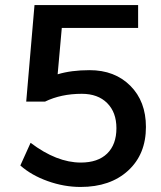

<svg xmlns="http://www.w3.org/2000/svg" viewBox="-20 -739 644 769"><path d="M302.7 9.8Q236.3 9.8 170.9 -13.7Q105.5 -37.1 61.5 -76.2L102.5 -167Q207 -87.9 303.7 -87.9Q372.1 -87.9 409.2 -124Q446.3 -160.2 446.3 -225.6Q446.3 -289.1 409.2 -326.2Q372.1 -363.3 307.6 -363.3Q224.6 -363.3 160.2 -332H85L118.2 -718.8H533.2V-627H227.5L210.9 -441.4Q265.6 -458 338.9 -458Q439.5 -458 502 -395.5Q564.5 -333 564.5 -230.5Q564.5 -121.1 493.2 -55.7Q421.9 9.8 302.7 9.8Z"/></svg>

Font: Min Sans SemiBold
Style: Regular
Weight: 600
Designer: Jinseong-Kim, NotoSansCJK, Nunito
Foundry: Jinseong-Kim
Version: Version 1.400;Glyphs 3.1.2 (3151)